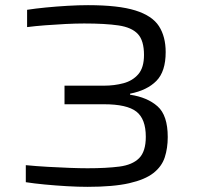

<svg xmlns="http://www.w3.org/2000/svg" viewBox="-20 -716 766 744"><path d="M319 8Q283 8 239.5 5.5Q196 3 154 -1Q112 -5 80 -10V-76Q121 -72 165.5 -69.5Q210 -67 250 -65.5Q290 -64 319 -64Q392 -64 442.5 -70.5Q493 -77 519 -103Q545 -129 545 -186Q545 -255 508.5 -283.5Q472 -312 383 -312H230V-384H383Q423 -384 458.5 -393.5Q494 -403 516 -428.5Q538 -454 538 -503Q538 -559 514 -584.5Q490 -610 439 -617.5Q388 -625 306 -625Q273 -625 233.5 -623Q194 -621 155 -618Q116 -615 85 -611V-678Q117 -683 158 -687Q199 -691 242 -693.5Q285 -696 321 -696Q439 -696 504.5 -675.5Q570 -655 596 -614.5Q622 -574 622 -514Q622 -439 586 -402.5Q550 -366 484 -353V-349Q551 -339 590.5 -304Q630 -269 630 -185Q630 -142 618.5 -106.5Q607 -71 574.5 -45.5Q542 -20 480.5 -6Q419 8 319 8Z"/></svg>

Font: Saira Expanded
Style: Regular
Weight: 400
Width: 7
Designer: Hector Gatti with collaboration of the Omnibus-Type team
Foundry: Omnibus-Type
Version: Version 1.100; ttfautohint (v1.8.3)